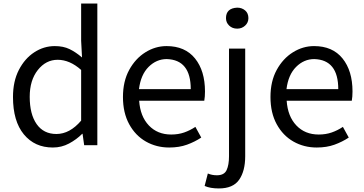

<svg xmlns="http://www.w3.org/2000/svg" viewBox="-20 -816 2043 1079"><path d="M277 13Q175 13 114 -61Q53 -135 53 -271Q53 -359 86 -423Q119 -487 172.5 -522Q226 -557 288 -557Q336 -557 371 -540Q406 -523 441 -493L436 -587V-796H527V0H453L444 -64H442Q410 -32 368 -9.5Q326 13 277 13ZM297 -63Q372 -63 436 -138V-423Q372 -480 304 -480Q238 -480 192.5 -422.5Q147 -365 147 -272Q147 -174 186 -118.5Q225 -63 297 -63Z M931 13Q859 13 800 -20.5Q741 -54 706 -118Q671 -182 671 -271Q671 -359 706 -423Q741 -487 797 -522Q853 -557 916 -557Q1020 -557 1076 -487.5Q1132 -418 1132 -302Q1132 -272 1128 -250H762Q768 -162 816.5 -111Q865 -60 942 -60Q982 -60 1015 -71.5Q1048 -83 1078 -103L1111 -43Q1075 -19 1031 -3Q987 13 931 13ZM761 -315H1052Q1052 -480 917 -484Q859 -484 815 -440Q771 -396 761 -315Z M1210 243Q1161 243 1130 229L1148 159Q1171 169 1199 169Q1240 169 1253.5 140Q1267 111 1267 62V-543H1358V62Q1358 145 1324 194Q1290 243 1210 243ZM1313 -655Q1286 -655 1268 -672Q1250 -689 1250 -714Q1250 -770 1313 -773Q1339 -773 1357.5 -757.5Q1376 -742 1376 -714Q1376 -689 1357.5 -672Q1339 -655 1313 -655Z M1760 13Q1688 13 1629 -20.5Q1570 -54 1535 -118Q1500 -182 1500 -271Q1500 -359 1535 -423Q1570 -487 1626 -522Q1682 -557 1745 -557Q1849 -557 1905 -487.5Q1961 -418 1961 -302Q1961 -272 1957 -250H1591Q1597 -162 1645.5 -111Q1694 -60 1771 -60Q1811 -60 1844 -71.5Q1877 -83 1907 -103L1940 -43Q1904 -19 1860 -3Q1816 13 1760 13ZM1590 -315H1881Q1881 -480 1746 -484Q1688 -484 1644 -440Q1600 -396 1590 -315Z"/></svg>

Font: Noto Sans CJK KR Regular (TTF)
Style: Regular
Weight: 400
Designer: Ryoko NISHIZUKA 西塚涼子 (kana & ideographs); Paul D. Hunt (Latin, Greek & Cyrillic); Wenlong ZHANG 张文龙 (bopomofo); Sandoll 
Foundry: Adobe Systems Incorporated
Version: Version 1.004;PS 1.004;hotconv 1.0.82;makeotf.lib2.5.63406